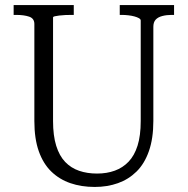

<svg xmlns="http://www.w3.org/2000/svg" viewBox="-20 -730 743 760"><path d="M190 -251Q190 -193 202.5 -153Q215 -113 238 -89Q261 -65 293 -54Q325 -43 364 -43Q403 -43 434.5 -54.5Q466 -66 489 -90Q512 -114 524.5 -153.5Q537 -193 537 -251V-649Q537 -654 530 -658Q523 -662 512 -665Q501 -668 487.5 -669.5Q474 -671 462 -671H454V-710H669V-671H659Q639 -671 622 -666.5Q605 -662 596 -652Q587 -642 587 -624V-251Q587 -182 569.5 -132Q552 -82 520.5 -51Q489 -20 447 -5Q405 10 355 10Q302 10 258.5 -5Q215 -20 183 -51Q151 -82 133.5 -131.5Q116 -181 116 -251V-635Q116 -657 95.5 -664Q75 -671 44 -671H34V-710H272V-671H264Q252 -671 239 -670.5Q226 -670 214.5 -668.5Q203 -667 196.5 -665.5Q190 -664 190 -661Z"/></svg>

Font: Roboto Serif 28pt Condensed Light
Style: Regular
Weight: 300
Width: 3
Designer: Greg Gazdowicz
Foundry: Commercial Type
Version: Version 1.008